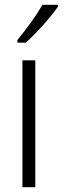

<svg xmlns="http://www.w3.org/2000/svg" viewBox="-20 -785 263 805"><path d="M128 0H74V-532H128ZM223 -757Q208 -735 184.5 -707Q161 -679 135 -652Q109 -625 88 -606H53V-617Q83 -654 110.5 -692Q138 -730 158 -765H223Z"/></svg>

Font: Noto Sans Gurmukhi UI Condensed Light
Style: Regular
Weight: 300
Width: 3
Designer: Jelle Bosma - Monotype Design Team
Foundry: Monotype Imaging Inc.
Version: Version 2.004; ttfautohint (v1.8.4.7-5d5b)